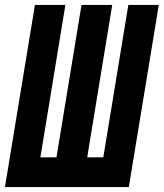

<svg xmlns="http://www.w3.org/2000/svg" viewBox="-26 -755 661 775"><path d="M-6 0 115 -735H238L137 -120H202L303 -735H427L326 -120H391L492 -735H615L494 0Z"/></svg>

Font: Iosevka Heavy Extended Oblique
Style: Regular
Weight: 900
Width: 7
Italic angle: -9°
Monospace: yes
Designer: Belleve Invis
Foundry: Belleve Invis
Version: Version 32.5.0; ttfautohint (v1.8.4)